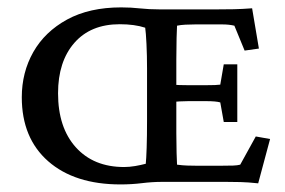

<svg xmlns="http://www.w3.org/2000/svg" viewBox="-20 -485 760 512"><path d="M301.3 6.8Q179.2 6.8 108.6 -54.9Q38.1 -116.7 38.1 -225.6Q38.1 -292 68.8 -346.2Q99.6 -400.4 158.9 -432.9Q218.3 -465.3 303.2 -465.3Q329.1 -465.3 353.3 -462.6Q377.4 -460 404.3 -460H561.5Q580.6 -460 603.3 -460.4Q626 -460.9 652.3 -462.9L670.4 -355.5L632.3 -350.1L605 -416.5Q590.8 -419.9 572.8 -419.9H500.5Q486.8 -419.9 474.1 -419.2Q461.4 -418.5 452.1 -416.5Q451.7 -410.2 450.9 -383.8Q450.2 -357.4 450.2 -325.7V-129.9Q450.2 -101.1 450.9 -77.6Q451.7 -54.2 452.1 -45.9Q466.8 -43.9 479.7 -43.5Q492.7 -43 507.8 -43H564.9Q591.3 -43 602.1 -43.5Q612.8 -43.9 620.6 -45.9L662.1 -121.1L700.2 -114.3L668.5 3.9Q641.6 1 621.3 0.5Q601.1 0 583 0H412.1Q386.2 0 358.6 3.4Q331.1 6.8 301.3 6.8ZM311 -39.6Q324.7 -39.6 340.3 -42.2Q356 -44.9 368.7 -48.3Q370.1 -61 371.1 -91.3Q372.1 -121.6 372.1 -164.6V-302.2Q372.1 -336.9 370.6 -367.7Q369.1 -398.4 367.2 -411.1Q338.9 -420.4 299.3 -420.4Q221.7 -420.4 178.2 -370.6Q134.8 -320.8 134.8 -236.3Q134.8 -145 182.1 -92.3Q229.5 -39.6 311 -39.6ZM576.7 -159.7 567.4 -211.9Q556.2 -215.3 528.8 -215.3H482.4Q470.7 -215.3 459 -214.6Q447.3 -213.9 436 -212.9V-259.3Q459 -257.8 482.4 -257.8H528.8Q558.1 -257.8 567.4 -259.3L576.7 -313.5H612.8V-159.7Z"/></svg>

Font: Lateef
Style: Regular
Weight: 400
Designer: SIL International
Foundry: SIL International
Version: Version 4.200